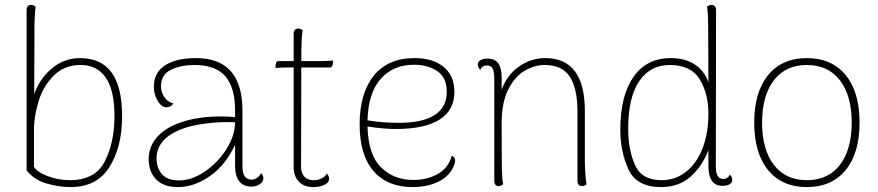

<svg xmlns="http://www.w3.org/2000/svg" viewBox="-20 -748 3565 780"><path d="M88 -56V-706Q88 -728 107 -728Q117 -728 125 -720Q123 -713 121.5 -684Q120 -655 120 -635L119 -365Q140 -427 190 -469.5Q240 -512 306 -512Q390 -512 433 -454Q476 -396 476 -275Q476 -152 425 -70Q374 12 267 12Q219 12 169 -2.5Q119 -17 88 -56ZM445 -276Q445 -382 409.5 -433Q374 -484 308 -484Q241 -484 198 -440.5Q155 -397 136.5 -336Q118 -275 118 -220V-70Q132 -48 175 -32Q218 -16 263 -16Q367 -16 406 -93Q445 -170 445 -276Z M1050 -24Q1050 -9 1035 0.5Q1020 10 1002 10Q968 10 951.5 -12Q935 -34 935 -73V-160Q898 -79 834 -33.5Q770 12 702 12Q644 12 614 -19.5Q584 -51 584 -102Q584 -156 623.5 -197Q663 -238 741 -259Q801 -275 877 -275Q907 -275 935 -272V-298Q935 -392 895.5 -438Q856 -484 770 -484Q715 -484 674.5 -464.5Q634 -445 634 -397Q634 -375 647 -354.5Q660 -334 684 -328Q679 -319 671 -315.5Q663 -312 657 -312Q636 -312 620.5 -338.5Q605 -365 605 -395Q605 -453 650.5 -482.5Q696 -512 776 -512Q965 -512 965 -298V-71Q965 -18 1003 -18Q1013 -18 1024 -25.5Q1035 -33 1041 -45Q1050 -35 1050 -24ZM935 -251Q925 -252 901 -252Q862 -252 818 -246.5Q774 -241 743 -232Q616 -194 616 -104Q616 -66 638 -40.5Q660 -15 708 -15Q758 -15 810.5 -50Q863 -85 898.5 -140Q934 -195 935 -251Z M1333 -502 1332 -488Q1330 -474 1321 -474H1204V-428L1203 -71Q1203 -46 1216 -31Q1229 -16 1254 -16Q1272 -16 1287 -23.5Q1302 -31 1308 -43Q1317 -33 1317 -22Q1317 -6 1298 3Q1279 12 1253 12Q1216 12 1194.5 -9.5Q1173 -31 1173 -71V-474H1159Q1125 -474 1099 -472L1100 -486Q1102 -500 1111 -500H1173V-610Q1173 -632 1192 -632Q1202 -632 1210 -624Q1204 -610 1204 -500H1281Q1313 -500 1333 -502Z M1829 -95Q1829 -87 1823 -72Q1805 -31 1760 -9.5Q1715 12 1656 12Q1554 12 1497.5 -53Q1441 -118 1441 -243Q1441 -369 1498.5 -440.5Q1556 -512 1664 -512Q1739 -512 1782.5 -476Q1826 -440 1826 -375Q1826 -300 1765.5 -262Q1705 -224 1589 -224Q1537 -224 1473 -234Q1476 -119 1528 -68Q1580 -17 1659 -17Q1716 -17 1759 -41.5Q1802 -66 1815 -115Q1829 -110 1829 -95ZM1473 -259Q1536 -249 1601 -249Q1696 -249 1745.5 -280.5Q1795 -312 1795 -375Q1795 -433 1756.5 -459Q1718 -485 1662 -485Q1578 -485 1527 -428Q1476 -371 1473 -259Z M2363 0Q2355 8 2345 8Q2326 8 2326 -14V-298Q2325 -393 2293.5 -438.5Q2262 -484 2192 -484Q2153 -484 2113 -461.5Q2073 -439 2045.5 -386Q2018 -333 2018 -247Q2018 -97 2019 -57Q2020 -17 2024 0Q2016 8 2006 8Q1988 8 1988 -14V-432Q1987 -460 1980.5 -471Q1974 -482 1958 -482Q1939 -482 1931 -464Q1921 -475 1921 -486Q1921 -497 1932 -503.5Q1943 -510 1961 -510Q1991 -510 2004.5 -490.5Q2018 -471 2018 -431V-383Q2039 -443 2088 -477.5Q2137 -512 2195 -512Q2356 -512 2356 -297V-87Q2358 -21 2363 0Z M2955 -17Q2955 -6 2944 0.5Q2933 7 2915 7Q2858 7 2858 -73V-138Q2832 -71 2784.5 -29.5Q2737 12 2666 12Q2566 12 2533 -60Q2500 -132 2500 -222Q2500 -358 2553 -435Q2606 -512 2706 -512Q2763 -512 2802 -486.5Q2841 -461 2858 -414L2857 -628Q2857 -700 2852 -720Q2860 -728 2870 -728Q2889 -728 2889 -706L2888 -71Q2888 -21 2918 -21Q2937 -21 2945 -39Q2955 -28 2955 -17ZM2858 -286Q2858 -368 2822.5 -426Q2787 -484 2700 -484Q2622 -484 2577 -418.5Q2532 -353 2532 -224Q2532 -142 2559 -79Q2586 -16 2668 -16Q2724 -16 2767.5 -50.5Q2811 -85 2834.5 -146.5Q2858 -208 2858 -286Z M3044 -250Q3044 -374 3100.5 -443Q3157 -512 3258 -512Q3359 -512 3415.5 -443Q3472 -374 3472 -250Q3472 -126 3415.5 -57Q3359 12 3258 12Q3157 12 3100.5 -57Q3044 -126 3044 -250ZM3440 -250Q3440 -360 3392 -422Q3344 -484 3258 -484Q3172 -484 3124 -422Q3076 -360 3076 -250Q3076 -140 3124 -78Q3172 -16 3258 -16Q3344 -16 3392 -78Q3440 -140 3440 -250Z"/></svg>

Font: Arima Madurai Thin
Style: Regular
Weight: 250
Designer: Joana Correia and Natanael Gama
Foundry: NDISCOVER
Version: Version 1.020; ttfautohint (v1.5) -l 7 -r 28 -G 50 -x 13 -D 